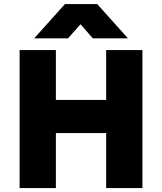

<svg xmlns="http://www.w3.org/2000/svg" viewBox="-20 -954 822 974"><path d="M79.5 0V-700H263.5V-447H518.5V-700H702.5V0H518.5V-279H263.5V0ZM153.5 -759.5 309.5 -933.5H473L629 -759.5H451L388.5 -831L325 -759.5Z"/></svg>

Font: Geologica ExtraBold
Style: Regular
Weight: 800
Designer: Sindre Bremnes, Frode Helland
Foundry: Monokrom Skriftforlag AS
Version: Version 1.010;gftools[0.9.28]